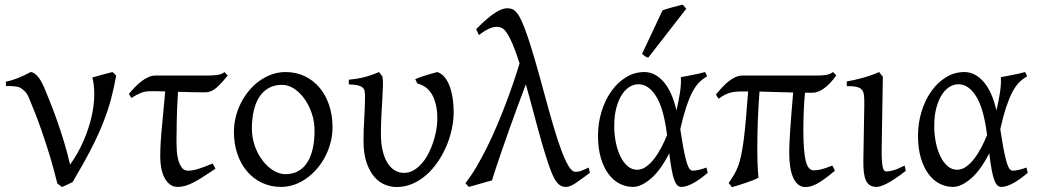

<svg xmlns="http://www.w3.org/2000/svg" viewBox="-20 -772 4370 808"><path d="M468.8 -453.6Q460 -403.8 447.5 -356.4Q435.1 -309.1 414.6 -256.8Q394 -204.6 362.8 -143.8Q331.5 -83 285.6 -5.9Q277.8 -1.5 263.9 4.6Q250 10.7 240.7 15.1L221.2 0Q206.5 -60.5 189.5 -116.5Q172.4 -172.4 156 -219.5Q139.6 -266.6 125 -303.2Q110.4 -339.8 100.6 -362.8Q93.3 -379.9 82 -390.1Q70.8 -400.4 62 -404.3Q56.6 -406.7 46.9 -408Q37.1 -409.2 27.8 -409.7Q16.6 -410.2 4.9 -409.7V-428.2Q35.6 -435.1 61.5 -446Q87.4 -457 108.9 -468.8Q120.1 -468.8 134.8 -454.8Q149.4 -440.9 165 -405.8Q172.9 -386.7 186.5 -353.3Q200.2 -319.8 215.8 -276.6Q231.4 -233.4 247.1 -182.9Q262.7 -132.3 274.9 -79.1Q308.6 -126.5 330.8 -177.5Q353 -228.5 364.5 -277.3Q376 -326.2 376.7 -369.6Q377.4 -413.1 368.7 -445.8Q391.1 -452.6 412.4 -458.3Q433.6 -463.9 453.1 -468.8Q457 -466.3 461.7 -461.2Q466.3 -456.1 468.8 -453.6Z M886.7 -62Q858.9 -43.5 836.7 -29.1Q814.5 -14.6 795.7 -4.9Q776.9 4.9 760.5 9.8Q744.1 14.6 728.5 14.6Q708 14.6 693.8 3.2Q679.7 -8.3 670.9 -26.4Q662.1 -44.4 658.2 -66.9Q654.3 -89.4 654.3 -111.3Q654.3 -168 661.4 -238Q668.5 -308.1 675.3 -387.2Q662.6 -387.7 651.6 -387.9Q640.6 -388.2 631.8 -388.2H611.8Q591.8 -388.2 574.5 -381.6Q557.1 -375 532.7 -359.9L522.5 -377Q534.2 -391.1 547.4 -404.8Q560.5 -418.5 574.7 -429.4Q588.9 -440.4 604 -447.3Q619.1 -454.1 634.8 -454.1H853.5Q877.9 -454.1 895.8 -456.8Q913.6 -459.5 924.8 -468.8L938 -454.1Q913.1 -422.4 890.9 -402.8Q868.7 -383.3 843.3 -383.3Q822.3 -383.3 791.7 -384Q761.2 -384.8 729 -385.7Q725.1 -321.3 723.9 -269Q722.7 -216.8 722.7 -175.3Q722.7 -159.7 723.9 -138.7Q725.1 -117.7 730.2 -98.9Q735.4 -80.1 744.9 -66.9Q754.4 -53.7 771.5 -53.7Q780.8 -53.7 790.8 -55.4Q800.8 -57.1 813 -60.8Q825.2 -64.5 840.3 -70.1Q855.5 -75.7 875 -84Z M1303.7 -222.2Q1303.7 -260.7 1291.7 -295.7Q1279.8 -330.6 1260.5 -357.2Q1241.2 -383.8 1216.8 -399.4Q1192.4 -415 1167.5 -415Q1133.8 -415 1109.6 -400.9Q1085.4 -386.7 1070.1 -362.1Q1054.7 -337.4 1047.4 -303.7Q1040 -270 1040 -231Q1040 -192.4 1052.5 -157.5Q1064.9 -122.6 1085.2 -96.2Q1105.5 -69.8 1130.6 -54.4Q1155.8 -39.1 1181.2 -39.1Q1211.9 -39.1 1235.1 -52Q1258.3 -64.9 1273.4 -88.9Q1288.6 -112.8 1296.1 -146.5Q1303.7 -180.2 1303.7 -222.2ZM1379.4 -236.8Q1379.4 -204.1 1371.3 -172.9Q1363.3 -141.6 1348.9 -113.8Q1334.5 -85.9 1314.2 -62.3Q1293.9 -38.6 1270 -21.5Q1246.1 -4.4 1218.8 5.1Q1191.4 14.6 1162.6 14.6Q1118.7 14.6 1082 -2.9Q1045.4 -20.5 1019.3 -51.3Q993.2 -82 978.8 -124.5Q964.4 -167 964.4 -216.8Q964.4 -249 972.2 -280.3Q980 -311.5 994.4 -339.6Q1008.8 -367.7 1028.6 -391.4Q1048.3 -415 1072.5 -432.1Q1096.7 -449.2 1124.3 -459Q1151.9 -468.8 1181.6 -468.8Q1226.1 -468.8 1262.7 -451.2Q1299.3 -433.6 1325.2 -402.6Q1351.1 -371.6 1365.2 -329.1Q1379.4 -286.6 1379.4 -236.8Z M1889.2 -296.4Q1888.7 -262.2 1880.6 -225.8Q1872.6 -189.5 1857.7 -155Q1842.8 -120.6 1821.5 -89.6Q1800.3 -58.6 1773.7 -35.4Q1747.1 -12.2 1715.6 1.5Q1684.1 15.1 1648.9 15.1Q1625.5 15.1 1600.6 5.4Q1575.7 -4.4 1555.7 -27.3Q1535.6 -50.3 1522.7 -87.6Q1509.8 -125 1509.8 -180.2Q1509.8 -206.1 1510.7 -228.3Q1511.7 -250.5 1512.9 -272.5Q1514.2 -294.4 1515.1 -317.4Q1516.1 -340.3 1516.1 -367.2Q1516.1 -380.4 1514.2 -389.4Q1512.2 -398.4 1505.1 -404.3Q1498 -410.2 1484.6 -413.1Q1471.2 -416 1447.8 -417V-436.5Q1481.4 -439.5 1511.7 -447Q1542 -454.6 1575.2 -468.8L1589.4 -449.7Q1592.3 -437 1591.6 -413.1Q1590.8 -389.2 1589.1 -357.2Q1587.4 -325.2 1585.2 -287.1Q1583 -249 1583 -209Q1583 -165.5 1591.1 -134.5Q1599.1 -103.5 1612.5 -83.5Q1626 -63.5 1643.3 -54Q1660.6 -44.4 1679.7 -44.4Q1701.7 -44.4 1720.7 -55.4Q1739.7 -66.4 1755.4 -84.5Q1771 -102.5 1783 -125.7Q1794.9 -148.9 1803.2 -174.1Q1811.5 -199.2 1815.9 -224.1Q1820.3 -249 1820.3 -270Q1820.8 -299.8 1815.7 -325.2Q1810.5 -350.6 1800.3 -370.1Q1790 -389.6 1773.9 -402.6Q1757.8 -415.5 1736.3 -420.4L1727.5 -439Q1736.8 -442.9 1748.8 -447.3Q1760.7 -451.7 1773.7 -455.6Q1786.6 -459.5 1798.8 -462.9Q1811 -466.3 1820.3 -468.8Q1835.9 -463.9 1848.6 -450Q1861.3 -436 1870.4 -414.1Q1879.4 -392.1 1884.3 -362.5Q1889.2 -333 1889.2 -296.4Z M2462.4 -44.9Q2425.8 -17.1 2402.1 -1.2Q2378.4 14.6 2361.8 14.6Q2348.6 14.6 2338.1 8.5Q2327.6 2.4 2317.6 -12.9Q2307.6 -28.3 2297.4 -55.4Q2287.1 -82.5 2274.2 -124.3Q2261.2 -166 2245.1 -224.9Q2229 -283.7 2208 -362.8L2192.9 -417Q2174.3 -368.2 2156.7 -320.3Q2139.2 -272.5 2121.6 -223.1Q2104 -173.8 2086.2 -121.8Q2068.4 -69.8 2050.3 -12.7Q2040.5 -10.3 2027.6 -6.6Q2014.6 -2.9 2001 1Q1987.3 4.9 1974.6 8.5Q1961.9 12.2 1953.1 14.6L1938.5 -1Q1962.4 -31.2 1985.4 -70.3Q2008.3 -109.4 2030 -153.3Q2051.8 -197.3 2071.8 -244.4Q2091.8 -291.5 2109.1 -337.4Q2126.5 -383.3 2141.1 -426.3Q2155.8 -469.2 2166.5 -505.4Q2150.4 -555.7 2137.5 -585.9Q2124.5 -616.2 2113.5 -632.6Q2102.5 -648.9 2092.5 -654.1Q2082.5 -659.2 2072.3 -659.2Q2055.2 -659.2 2037.4 -651.1Q2019.5 -643.1 1995.6 -624.5L1983.9 -649.4Q2008.3 -674.3 2028.1 -691.2Q2047.9 -708 2063.7 -718.3Q2079.6 -728.5 2092 -732.9Q2104.5 -737.3 2114.7 -737.3Q2126 -737.3 2135.7 -733.6Q2145.5 -730 2155.5 -717.5Q2165.5 -705.1 2176.3 -681.4Q2187 -657.7 2200.7 -617.4Q2214.4 -577.1 2231.7 -517.8Q2249 -458.5 2271.5 -375Q2291 -302.7 2308.6 -242.7Q2326.2 -182.6 2342.3 -139.6Q2358.4 -96.7 2373 -72.8Q2387.7 -48.8 2401.4 -48.8Q2407.2 -48.8 2412.1 -49.6Q2417 -50.3 2423.1 -52.2Q2429.2 -54.2 2437.3 -57.9Q2445.3 -61.5 2457.5 -66.9Z M2661.6 -57.6Q2680.7 -57.6 2698.7 -70.3Q2716.8 -83 2732.9 -103.8Q2749 -124.5 2762.7 -150.6Q2776.4 -176.8 2787.1 -203.1Q2773.9 -313.5 2741.9 -365.5Q2710 -417.5 2666.5 -417.5Q2647.9 -417.5 2629.9 -406.7Q2611.8 -396 2597.4 -374Q2583 -352.1 2574 -318.8Q2564.9 -285.6 2564.9 -240.7Q2564.9 -206.1 2571.5 -173.1Q2578.1 -140.1 2590.6 -114.5Q2603 -88.9 2620.8 -73.2Q2638.7 -57.6 2661.6 -57.6ZM2956.1 -451.2Q2937.5 -440.4 2922.4 -425.3Q2907.2 -410.2 2893.8 -384.8Q2880.4 -359.4 2867.9 -321.8Q2855.5 -284.2 2842.8 -228.5Q2849.1 -187.5 2854.2 -158.7Q2859.4 -129.9 2864 -110.6Q2868.7 -91.3 2872.8 -79.8Q2877 -68.4 2880.9 -62.7Q2884.8 -57.1 2888.7 -55.4Q2892.6 -53.7 2896.5 -53.7Q2904.3 -53.7 2919.7 -56.9Q2935.1 -60.1 2952.6 -66.9Q2953.6 -62.5 2955.1 -57.6Q2956.5 -52.7 2958.5 -44.9Q2924.8 -16.1 2896.5 -0.7Q2868.2 14.6 2847.7 14.6Q2837.4 14.6 2830.1 7.3Q2822.8 0 2816.9 -16.6Q2811 -33.2 2806.2 -60.3Q2801.3 -87.4 2796.4 -127Q2759.3 -54.2 2718.5 -19.8Q2677.7 14.6 2643.6 14.6Q2614.3 14.6 2587.6 1Q2561 -12.7 2540.8 -39.8Q2520.5 -66.9 2508.5 -107.4Q2496.6 -147.9 2496.6 -201.2Q2496.6 -253.9 2511.5 -302.5Q2526.4 -351.1 2552.5 -387.9Q2578.6 -424.8 2614.3 -446.8Q2649.9 -468.8 2691.9 -468.8Q2736.3 -468.8 2772.2 -428.2Q2808.1 -387.7 2826.7 -307.1Q2835.9 -346.2 2841.6 -382.6Q2847.2 -418.9 2845.2 -447.3Q2856 -449.2 2868.7 -451.7Q2881.3 -454.1 2895 -456.8Q2908.7 -459.5 2921.9 -462.4Q2935.1 -465.3 2946.8 -468.8Q2950.7 -463.4 2952.1 -459Q2953.6 -454.6 2956.1 -451.2ZM2708 -529.3Q2704.1 -530.3 2701.2 -531.5Q2698.2 -532.7 2695.3 -534.7Q2692.4 -536.6 2689.5 -539.1Q2686.5 -541.5 2682.1 -545.4L2768.1 -728.5Q2775.9 -731.4 2786.6 -734.6Q2797.4 -737.8 2809.1 -741.2Q2820.8 -744.6 2832.3 -747.3Q2843.8 -750 2853 -752.4L2868.2 -735.4Z M3493.7 -53.7Q3468.8 -32.7 3450.2 -19.3Q3431.6 -5.9 3417.2 1.7Q3402.8 9.3 3391.4 12.2Q3379.9 15.1 3369.1 15.1Q3352.1 15.1 3339.4 4.9Q3326.7 -5.4 3318.1 -24.2Q3309.6 -43 3305.4 -69.8Q3301.3 -96.7 3301.3 -130.4Q3301.3 -146 3302.2 -168.2Q3303.2 -190.4 3305.2 -221.2Q3307.1 -252 3310.3 -291.7Q3313.5 -331.5 3317.9 -382.8Q3283.2 -383.3 3249.8 -384.5Q3216.3 -385.7 3176.3 -386.7Q3171.9 -331.1 3169.4 -270Q3167 -209 3167 -146.5Q3167 -111.3 3168.2 -81.3Q3169.4 -51.3 3171.9 -24.4Q3165 -20 3151.1 -14.4Q3137.2 -8.8 3120.6 -3.2Q3104 2.4 3087.6 7.6Q3071.3 12.7 3060.5 15.6Q3059.1 14.2 3056.9 11.2Q3054.7 8.3 3052.2 5.4Q3049.8 2 3046.4 -2Q3059.6 -20.5 3069.3 -37.1Q3079.1 -53.7 3086.4 -73.2Q3093.8 -92.8 3099.1 -118.4Q3104.5 -144 3109.4 -180.4Q3114.3 -216.8 3118.7 -267.3Q3123 -317.9 3128.4 -387.2H3103.5Q3087.9 -387.2 3075.7 -386Q3063.5 -384.8 3052 -381.6Q3040.5 -378.4 3029.1 -372.3Q3017.6 -366.2 3003.9 -356.4L2992.7 -374Q3006.8 -391.1 3020.5 -405.8Q3034.2 -420.4 3048.1 -431.2Q3062 -441.9 3076.2 -448Q3090.3 -454.1 3106 -454.1H3415Q3435.5 -454.1 3453.1 -456.1Q3470.7 -458 3485.8 -468.8L3499.5 -454.6Q3474.1 -419.4 3448.5 -400.6Q3422.9 -381.8 3399.4 -381.8H3367.7Q3363.8 -342.3 3362.3 -301.8Q3360.8 -261.2 3360.8 -223.1Q3360.8 -178.7 3363.3 -147Q3365.7 -115.2 3370.8 -94.7Q3376 -74.2 3384.3 -64.7Q3392.6 -55.2 3403.8 -55.2Q3411.1 -55.2 3418.2 -55.9Q3425.3 -56.6 3434.1 -58.8Q3442.9 -61 3454.6 -64.9Q3466.3 -68.8 3482.9 -75.2Z M3792 -53.2Q3747.1 -18.1 3716.3 -1.7Q3685.5 14.6 3669.4 14.6Q3652.3 14.6 3641.4 7.8Q3630.4 1 3624 -12.9Q3617.7 -26.9 3615.2 -48.3Q3612.8 -69.8 3613.3 -99.1L3617.2 -326.7Q3617.7 -352.1 3616.2 -368.2Q3614.7 -384.3 3607.7 -393.6Q3600.6 -402.8 3585.4 -406.2Q3570.3 -409.7 3543.5 -409.7V-429.2Q3575.2 -434.6 3611.3 -444.6Q3647.5 -454.6 3679.7 -468.8L3695.3 -449.2L3690.4 -147.9Q3689.9 -114.3 3691.4 -94.7Q3692.9 -75.2 3695.8 -65.2Q3698.7 -55.2 3702.9 -52.7Q3707 -50.3 3712.4 -50.3Q3719.7 -50.3 3738 -54.9Q3756.3 -59.6 3787.1 -75.2Z M4008.3 -57.6Q4027.3 -57.6 4045.4 -70.3Q4063.5 -83 4079.6 -103.8Q4095.7 -124.5 4109.4 -150.6Q4123 -176.8 4133.8 -203.1Q4120.6 -313.5 4088.6 -365.5Q4056.6 -417.5 4013.2 -417.5Q3994.6 -417.5 3976.6 -406.7Q3958.5 -396 3944.1 -374Q3929.7 -352.1 3920.7 -318.8Q3911.6 -285.6 3911.6 -240.7Q3911.6 -206.1 3918.2 -173.1Q3924.8 -140.1 3937.3 -114.5Q3949.7 -88.9 3967.5 -73.2Q3985.4 -57.6 4008.3 -57.6ZM4302.7 -451.2Q4284.2 -440.4 4269 -425.3Q4253.9 -410.2 4240.5 -384.8Q4227.1 -359.4 4214.6 -321.8Q4202.1 -284.2 4189.5 -228.5Q4195.8 -187.5 4200.9 -158.7Q4206.1 -129.9 4210.7 -110.6Q4215.3 -91.3 4219.5 -79.8Q4223.6 -68.4 4227.5 -62.7Q4231.4 -57.1 4235.4 -55.4Q4239.3 -53.7 4243.2 -53.7Q4251 -53.7 4266.4 -56.9Q4281.7 -60.1 4299.3 -66.9Q4300.3 -62.5 4301.8 -57.6Q4303.2 -52.7 4305.2 -44.9Q4271.5 -16.1 4243.2 -0.7Q4214.8 14.6 4194.3 14.6Q4184.1 14.6 4176.8 7.3Q4169.4 0 4163.6 -16.6Q4157.7 -33.2 4152.8 -60.3Q4147.9 -87.4 4143.1 -127Q4106 -54.2 4065.2 -19.8Q4024.4 14.6 3990.2 14.6Q3960.9 14.6 3934.3 1Q3907.7 -12.7 3887.5 -39.8Q3867.2 -66.9 3855.2 -107.4Q3843.3 -147.9 3843.3 -201.2Q3843.3 -253.9 3858.2 -302.5Q3873 -351.1 3899.2 -387.9Q3925.3 -424.8 3960.9 -446.8Q3996.6 -468.8 4038.6 -468.8Q4083 -468.8 4118.9 -428.2Q4154.8 -387.7 4173.3 -307.1Q4182.6 -346.2 4188.2 -382.6Q4193.8 -418.9 4191.9 -447.3Q4202.6 -449.2 4215.3 -451.7Q4228 -454.1 4241.7 -456.8Q4255.4 -459.5 4268.6 -462.4Q4281.7 -465.3 4293.5 -468.8Q4297.4 -463.4 4298.8 -459Q4300.3 -454.6 4302.7 -451.2Z"/></svg>

Font: Gentium Plus
Style: Regular
Weight: 400
Designer: J. Victor Gaultney, Annie Olsen, Iska Routamaa
Foundry: SIL International
Version: Version 1.510